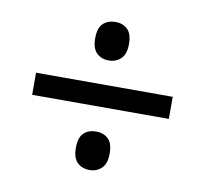

<svg xmlns="http://www.w3.org/2000/svg" viewBox="-60 -652 640 599"><g transform="rotate(10 260.0 -352.5)"><path d="M206 -526Q206 -559 221 -573Q236 -587 260 -587Q283 -587 298 -573Q313 -559 313 -526Q313 -494 297.5 -479.5Q282 -465 260 -465Q236 -465 221 -479.5Q206 -494 206 -526ZM43 -318V-388H476V-318ZM206 -179Q206 -212 221 -226Q236 -240 260 -240Q283 -240 298 -226Q313 -212 313 -179Q313 -147 297.5 -132.5Q282 -118 260 -118Q236 -118 221 -132.5Q206 -147 206 -179Z"/></g></svg>

Font: Noto Sans Sinhala UI SemiCondensed
Style: Regular
Weight: 400
Width: 4
Designer: Jelle Bosma - Monotype Design Team
Foundry: Monotype Imaging Inc.
Version: Version 2.006; ttfautohint (v1.8.4.7-5d5b)